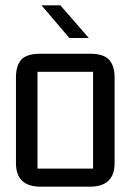

<svg xmlns="http://www.w3.org/2000/svg" viewBox="-20 -702 491 722"><path d="M318 0H133Q40 0 40 -89V-411Q40 -455 60 -477.5Q80 -500 133 -500H318Q370 -500 390.5 -477Q411 -454 411 -411V-89Q411 0 318 0ZM121 -432V-68H330V-432ZM207 -682 314 -559H241L136 -682Z"/></svg>

Font: Kelly Slab
Style: Regular
Weight: 400
Designer: Denis Masharov
Foundry: Denis Masharov
Version: Version 1.001